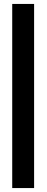

<svg xmlns="http://www.w3.org/2000/svg" viewBox="-20 -839 236 974"><path d="M42 115H153V-819H42Z"/></svg>

Font: Advent Pro Black
Style: Regular
Weight: 900
Version: Version 3.000